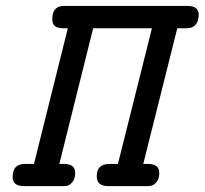

<svg xmlns="http://www.w3.org/2000/svg" viewBox="-20 -631 694 651"><path d="M22.9 -30.8Q22.9 -74.7 63 -75.2H95.2L210 -535.2H193.8Q156.7 -535.2 157.2 -565.9Q157.2 -610.8 196.8 -610.8H616.2Q654.3 -610.8 653.8 -580.1Q651.9 -535.2 612.8 -535.2H581.1L465.8 -75.2H481.9Q520 -75.2 520 -44.9Q520 -25.9 511.5 -14.9Q502.9 -3.9 495.4 -2Q487.8 0 481 0H346.2Q308.1 0 308.1 -33.2Q308.1 -75.2 351.1 -75.2H379.9L495.1 -535.2H295.9L181.2 -75.2H196.8Q234.9 -75.2 234.9 -44.9Q234.9 -25.9 226.3 -14.9Q217.8 -3.9 210.4 -2Q203.1 0 195.8 0H61Q22.9 0 22.9 -30.8Z"/></svg>

Font: CMU Typewriter Text
Style: BoldItalic
Weight: 700
Italic angle: -14.04°
Version: Version 0.7.0